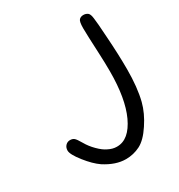

<svg xmlns="http://www.w3.org/2000/svg" viewBox="-181 -895 944 1014"><g transform="rotate(-30 290.5 -388.0)"><path d="M441.4 -713.9Q441.4 -754.9 451.2 -764.6Q460.9 -774.4 477.1 -774.4Q493.2 -774.4 504.9 -764.6Q513.7 -755.9 516.6 -731.4Q520.5 -708 526.4 -611.3Q534.2 -500 534.2 -411.1Q534.2 -300.8 514.6 -222.7Q499 -162.1 459 -102.5Q419.9 -43 379.4 -22.5Q338.9 -2 292 -2Q230.5 -2 164.1 -44.9Q127 -70.3 86.9 -121.1Q46.9 -171.9 46.9 -195.3Q46.9 -213.9 58.1 -225.6Q69.3 -237.3 85.4 -237.3Q101.6 -237.3 111.3 -228.5Q120.1 -220.7 137.7 -190.4Q154.3 -161.1 180.7 -134.8Q208 -107.4 231.4 -96.7Q257.8 -83 282.2 -83H285.2Q358.4 -83 405.3 -183.6Q450.2 -281.2 450.2 -446.3Q450.2 -497.1 447.3 -557.6Q441.4 -677.7 441.4 -713.9Z"/></g></svg>

Font: sage sans
Style: Regular
Weight: 400
Version: Version 001.032